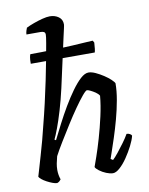

<svg xmlns="http://www.w3.org/2000/svg" viewBox="-89 -864 718 928"><g transform="rotate(-10 270.5 -400.0)"><path d="M90 -590Q90 -612 92 -622Q94 -632 96 -636Q118 -636 152.5 -636.5Q187 -637 227 -638.5Q267 -640 304 -642Q341 -644 368.5 -646Q396 -648 404 -648L410 -638Q409 -619 407.5 -607.5Q406 -596 404 -590ZM116 0Q107 0 93.5 -5Q80 -10 66 -17.5Q52 -25 42.5 -33Q33 -41 31 -46Q35 -59 42.5 -85Q50 -111 60 -145Q70 -179 80 -216Q90 -253 98 -287Q111 -337 123.5 -391.5Q136 -446 147 -499Q158 -552 166.5 -597.5Q175 -643 180.5 -674.5Q186 -706 186 -716Q186 -726 180 -729.5Q174 -733 163 -733H94Q94 -741 97 -751Q100 -761 102 -765Q118 -773 140 -781Q162 -789 183.5 -794.5Q205 -800 220 -800Q245 -800 263 -787Q281 -774 281 -750Q281 -745 277.5 -730Q274 -715 268 -688L215 -448Q202 -391 187.5 -342.5Q173 -294 160 -259.5Q147 -225 139 -209L146 -205Q163 -239 183.5 -279Q204 -319 227 -358Q250 -397 273.5 -429.5Q297 -462 318 -481Q339 -500 357 -500Q372 -500 391.5 -491Q411 -482 430 -469.5Q449 -457 462 -444.5Q475 -432 477 -426Q477 -389 469 -344Q461 -299 448.5 -253Q436 -207 423 -167.5Q410 -128 401 -102Q392 -76 390 -70L401 -63Q412 -73 428 -93Q444 -113 460.5 -135.5Q477 -158 487 -176Q496 -176 503 -172Q510 -168 512 -163Q507 -142 493 -114.5Q479 -87 461 -60.5Q443 -34 424 -17Q405 0 390 0Q376 0 357.5 -7.5Q339 -15 324.5 -26Q310 -37 307 -45Q311 -56 323.5 -91.5Q336 -127 350.5 -177Q365 -227 377 -280.5Q389 -334 393 -380Q387 -390 375 -398Q363 -406 351.5 -411.5Q340 -417 335 -417Q329 -417 311.5 -396Q294 -375 270.5 -341.5Q247 -308 222.5 -269Q198 -230 175 -192.5Q152 -155 138 -128Q133 -109 130 -93.5Q127 -78 127 -62Q127 -50 129 -38Q131 -26 135 -15Q132 -11 128 -7Q124 -3 116 0Z"/></g></svg>

Font: Texturina 12pt
Style: Italic
Weight: 400
Italic angle: -11°
Designer: Guillermo Torres Carreño
Foundry: Omnibus-Type
Version: Version 1.002